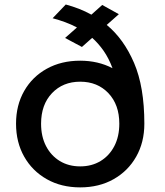

<svg xmlns="http://www.w3.org/2000/svg" viewBox="-20 -802 714 832"><path d="M327.5 10Q245.5 10 182.8 -25.5Q120 -61 84.8 -123.2Q49.5 -185.5 49.5 -266Q49.5 -346 84.8 -407.8Q120 -469.5 182.8 -504.2Q245.5 -539 327.5 -539Q405 -539 467.5 -506.5Q451.5 -549.5 429 -581.8Q406.5 -614 379.5 -638L335 -598.5L262 -637.5L313.5 -683Q289 -696 262.5 -705.8Q236 -715.5 208 -723L265 -782.5Q294.5 -774.5 322.2 -763.8Q350 -753 376 -738.5L423 -780.5L495 -740.5L442.5 -694Q516.5 -633 561 -529.2Q605.5 -425.5 605.5 -266Q605.5 -185.5 570.2 -123.2Q535 -61 472.2 -25.5Q409.5 10 327.5 10ZM327.5 -81Q377.5 -81 415.8 -104.2Q454 -127.5 475.5 -169Q497 -210.5 497 -266Q497 -348.5 449.8 -398.2Q402.5 -448 327.5 -448Q252.5 -448 205.2 -398.2Q158 -348.5 158 -266Q158 -210.5 179.5 -169Q201 -127.5 239.2 -104.2Q277.5 -81 327.5 -81Z"/></svg>

Font: Epilogue Medium
Style: Regular
Weight: 500
Designer: Tyler Finck
Foundry: Etcetera Type Co
Version: Version 2.111; ttfautohint (v1.8.3)